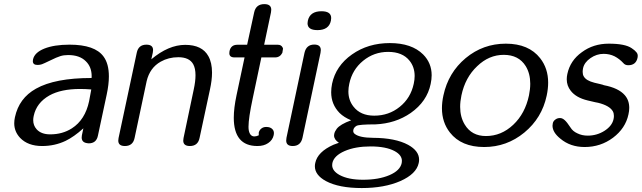

<svg xmlns="http://www.w3.org/2000/svg" viewBox="-20 -721 3169 948"><path d="M335 -87.4Q400.4 -129.4 419.9 -221.2L430.7 -279.3Q401.4 -281.7 375 -281.7Q281.2 -281.7 223.6 -249.5Q160.2 -213.4 146.5 -148.9Q144 -137.7 144 -127.9Q144 -101.6 160.6 -83Q183.1 -57.6 228 -57.6Q288.6 -57.6 335 -87.4ZM491.2 -441.9Q517.6 -406.2 517.6 -343.8Q517.6 -304.2 506.8 -253.9L463.4 -50.8Q455.6 -13.2 418 -13.2L409.7 -14.2Q383.3 -18.1 383.3 -42Q383.3 -46.9 384.3 -52.7L391.6 -87.4Q345.2 -45.4 303.7 -25.4Q250 0 188 0Q117.7 0 79.1 -40.5Q50.3 -71.3 50.3 -112.3Q50.3 -126.5 53.7 -142.1Q73.7 -236.3 157.7 -283.2Q251.5 -335.9 432.1 -335.9Q432.6 -340.3 432.6 -344.7Q432.6 -390.6 403.8 -418.5Q373.5 -449.2 316.4 -449.2Q294.4 -449.2 277.8 -443.8Q261.2 -439 225.6 -421.4Q196.3 -407.2 187 -403.8Q177.2 -400.4 166.5 -400.4Q154.3 -400.4 149.4 -403.8Q142.1 -408.7 142.1 -419.4Q142.1 -423.3 143.1 -427.7Q150.4 -461.4 198.7 -481Q247.6 -500.5 323.2 -500.5Q448.7 -500.5 491.2 -441.9Z M1008.8 -443.8Q1026.9 -411.6 1026.9 -362.3Q1026.9 -325.7 1016.6 -278.8L965.3 -39.6Q957 0 917.5 0Q884.8 0 884.8 -26.9Q884.8 -32.7 886.2 -39.6L936.5 -278.8Q945.3 -319.3 945.3 -349.6Q945.3 -383.3 934.1 -403.8Q915 -438.5 860.4 -438.5Q812.5 -438.5 773.4 -416.5Q719.7 -386.2 704.1 -320.3L644.5 -39.6Q636.2 0 596.7 0Q564 0 564 -26.9Q564 -32.7 565.4 -39.6L655.3 -460.9Q663.6 -500.5 703.1 -500.5Q735.8 -500.5 735.8 -473.6Q735.8 -467.8 734.4 -460.9L727.1 -428.2Q812 -499.5 894.5 -499.5Q978 -499.5 1008.8 -443.8Z M1324.7 -83.5Q1332.5 -75.7 1332.5 -63.5Q1332.5 -59.1 1331.5 -54.2Q1326.2 -29.3 1304.2 -14.6Q1283.2 0 1251 0Q1134.3 0 1134.3 -139.6Q1134.3 -187 1147.9 -251L1187.5 -437.5H1138.2Q1112.3 -437.5 1112.3 -458.5Q1112.3 -463.4 1113.3 -468.8Q1120.1 -500 1151.9 -500H1200.2L1234.9 -659.7Q1243.7 -700.7 1285.2 -700.7Q1319.3 -700.7 1319.3 -672.9Q1319.3 -667 1317.9 -659.7L1284.2 -500H1352.1Q1368.2 -500 1375 -487.3L1377.4 -481.4V-480.5L1374 -460Q1362.3 -437.5 1338.4 -437.5H1270.5L1228 -236.3Q1207 -138.2 1207 -95.2Q1207 -84 1208.5 -76.7Q1214.4 -47.4 1236.3 -47.4Q1245.1 -47.4 1257.3 -52.7Q1257.8 -57.1 1257.8 -60.1Q1257.8 -63 1257.3 -64.9Q1260.3 -78.6 1270.5 -86.4Q1280.3 -94.2 1294.4 -94.2Q1314.9 -94.2 1324.7 -83.5Z M1473.6 -41Q1464.8 0 1425.3 0Q1393.1 0 1393.1 -27.3Q1393.1 -33.7 1394.5 -41L1483.4 -460Q1492.7 -501 1531.7 -501Q1564 -501 1564 -473.6Q1564 -467.3 1562.5 -460ZM1547.4 -572.3Q1498.5 -572.3 1498.5 -606Q1498.5 -611.8 1500 -618.7Q1510.3 -665.5 1567.4 -665.5Q1615.2 -665.5 1615.2 -631.8Q1615.2 -626 1613.8 -618.7Q1604 -572.3 1547.4 -572.3Z M1903.3 143.6Q1955.6 121.1 1963.4 84Q1964.4 78.6 1964.4 73.2Q1964.4 44.4 1928.2 24.9Q1885.3 2 1809.6 2Q1734.4 2 1681.6 24.9Q1628.9 47.9 1621.1 84Q1620.1 89.4 1620.1 94.2Q1620.1 123 1656.7 143.1Q1699.7 166.5 1772.5 166.5Q1850.1 166.5 1903.3 143.6ZM1704.6 -307.6Q1700.2 -287.6 1700.2 -269.5Q1700.2 -226.6 1725.1 -194.8Q1759.8 -149.9 1827.6 -149.9Q1899.9 -149.9 1953.6 -193.4Q2007.8 -236.8 2022.9 -307.6Q2027.3 -327.6 2027.3 -345.7Q2027.3 -390.1 2002 -421.4Q1967.3 -464.8 1896.5 -464.8Q1826.7 -464.8 1772.9 -420.9Q1719.2 -377 1704.6 -307.6ZM1995.1 -5.9Q2049.3 23.9 2049.3 67.4Q2049.3 75.7 2047.4 84Q2036.1 137.7 1957 172.9Q1877.9 207.5 1766.1 207.5Q1653.3 207.5 1588.9 172.9Q1534.7 143.1 1534.7 100.1Q1534.7 91.8 1536.6 83.5Q1547.9 28.8 1626.5 -6.3Q1632.8 -8.8 1653.3 -16.1Q1629.4 -31.7 1629.4 -52.2Q1629.4 -56.2 1630.4 -60.1Q1632.8 -71.8 1642.6 -85Q1659.7 -107.4 1713.9 -127Q1678.7 -141.6 1656.7 -163.1Q1615.2 -205.6 1615.2 -265.6Q1615.2 -285.6 1619.6 -307.6Q1638.2 -396 1717.8 -452.1Q1797.4 -508.3 1904.8 -508.3Q2012.7 -508.3 2069.3 -452.1Q2111.3 -409.7 2111.3 -349.6Q2111.3 -329.1 2106.4 -306.6Q2088.4 -219.7 2007.8 -163.1Q1933.1 -111.3 1833.5 -106.9Q1753.4 -106.9 1740.2 -99.6Q1727.1 -91.8 1724.6 -79.6Q1724.1 -76.7 1724.1 -74.2Q1724.1 -65.4 1731.9 -59.6Q1755.4 -41 1821.8 -40.5Q1932.1 -40 1995.1 -5.9Z M2514.2 -105Q2572.8 -160.2 2591.8 -250Q2598.1 -280.8 2598.1 -307.6Q2598.1 -357.9 2575.7 -394.5Q2541 -450.2 2467.3 -450.2Q2394 -450.2 2335.9 -394Q2276.9 -338.4 2258.3 -250Q2252 -219.7 2252 -193.4Q2252 -143.6 2274.4 -106.4Q2308.6 -49.3 2379.4 -49.3Q2455.1 -49.3 2514.2 -105ZM2647 -433.6Q2686.5 -383.3 2686.5 -313Q2686.5 -282.7 2679.2 -248.5Q2655.8 -138.2 2568.8 -66.4Q2481.9 4.9 2370.6 4.9Q2257.8 4.9 2201.7 -66.4Q2162.1 -116.7 2162.1 -186.5Q2162.1 -216.8 2169.4 -250Q2193.4 -362.3 2279.3 -434.1Q2365.2 -505.4 2477.5 -505.4Q2590.8 -505.4 2647 -433.6Z M3064.5 -251.5Q3086.9 -226.1 3086.9 -188.5Q3086.9 -173.3 3083 -156.2Q3068.4 -87.4 3006.8 -41Q2945.3 4.9 2866.7 4.9Q2795.9 4.9 2747.1 -36.1Q2708 -67.4 2708 -100.6Q2708 -106.4 2709.5 -112.3Q2711.9 -123.5 2721.7 -130.4Q2731.4 -138.2 2745.1 -138.2Q2756.8 -138.2 2768.1 -127.9Q2779.3 -118.2 2796.9 -91.3Q2808.1 -72.8 2831.1 -62.5Q2853.5 -51.3 2881.8 -51.3Q2927.2 -51.3 2964.8 -75.2Q3002 -99.1 3009.3 -132.3Q3011.2 -141.1 3011.2 -148.4Q3011.2 -161.6 3005.9 -171.4Q2990.2 -199.2 2933.6 -213.4Q2930.2 -214.4 2918.9 -216.3Q2908.2 -218.3 2881.3 -225.1Q2824.2 -238.8 2797.9 -272.9Q2778.3 -297.9 2778.3 -329.6Q2778.3 -342.3 2781.2 -355.5Q2795.4 -422.4 2853 -463.4Q2909.7 -505.4 2985.8 -505.4Q3066.9 -505.4 3099.1 -482.9Q3116.2 -471.2 3119.6 -465.8Q3128.9 -457.5 3128.9 -444.8Q3128.9 -440.4 3127.9 -436Q3120.1 -398.9 3082 -398.9Q3065.9 -398.9 3057.1 -410.2Q3038.6 -430.2 3014.6 -442.9Q2989.7 -455.1 2960.4 -455.1Q2925.8 -455.1 2895.5 -434.1Q2865.2 -413.1 2858.9 -384.3Q2856.9 -374.5 2856.9 -366.2Q2856.9 -352.5 2862.3 -343.8Q2874 -322.8 2915 -312.5Q2931.6 -308.6 2941.9 -306.2Q2959 -302.2 2961.9 -300.3Q3033.7 -286.6 3064.5 -251.5Z"/></svg>

Font: inglobal
Style: Italic
Weight: 400
Italic angle: -12°
Designer: Andrey Kochetov, Denis Davydov, Evgeny Yurtaev
Foundry: inglobal
Version: Version 1.00 September 25, 2014, initial release